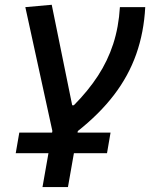

<svg xmlns="http://www.w3.org/2000/svg" viewBox="-20 -547 626 792"><path d="M44.9 85 59.6 0H436L421.4 85ZM196.3 -5.4 84.5 -517.6 193.4 -527.3 277.8 -112.8H284.7Q343.3 -171.9 383.8 -233.9Q424.3 -295.9 447 -365.7Q469.7 -435.5 474.6 -517.6H579.1Q573.7 -413.6 542 -323.7Q510.3 -233.9 450.2 -155.3Q390.1 -76.7 299.8 -5.4ZM155.3 224.6 203.1 -46.9H308.1L260.3 224.6Z"/></svg>

Font: Cascadia Code
Style: Italic
Weight: 400
Italic angle: -10°
Designer: Aaron Bell
Foundry: Saja Typeworks
Version: Version 2407.024